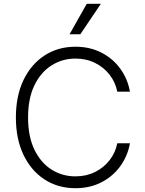

<svg xmlns="http://www.w3.org/2000/svg" viewBox="-20 -984 766 1014"><path d="M666.2 -500H599.4Q589.5 -549.7 558.8 -589.3Q528.1 -628.9 481.7 -651.8Q435.4 -674.7 378.2 -674.7Q309.3 -674.7 252.5 -638.8Q195.7 -603 161.9 -533.7Q128.2 -464.5 128.2 -363.6Q128.2 -262.8 161.9 -193.4Q195.7 -123.9 252.5 -88.2Q309.3 -52.6 378.2 -52.6Q435.4 -52.6 481.7 -75.5Q528.1 -98.4 558.8 -138Q589.5 -177.6 599.4 -227.3H666.2Q654.5 -160.5 615.6 -106.7Q576.7 -52.9 516.2 -21.5Q455.6 9.9 378.2 9.9Q286.6 9.9 215.6 -36Q144.5 -82 104.2 -166Q63.9 -250 63.9 -363.6Q63.9 -477.6 104.2 -561.4Q144.5 -645.2 215.6 -691.2Q286.6 -737.2 378.2 -737.2Q455.6 -737.2 516.2 -705.8Q576.7 -674.4 615.6 -620.7Q654.5 -567.1 666.2 -500ZM347.3 -802.9 438.2 -964.1H512.8L404.1 -802.9Z"/></svg>

Font: Inter UI Light
Style: Regular
Weight: 300
Designer: Rasmus Andersson
Foundry: rsms
Version: 3.2;8d6f07862